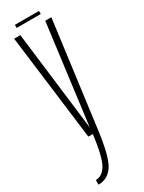

<svg xmlns="http://www.w3.org/2000/svg" viewBox="-232 -683 706 941"><g transform="rotate(-30 121.0 -212.0)"><path d="M91 0 16 -597.5H51L119.5 -36L192 -597.5H226.5L148 0Q130 137.5 99.8 183.2Q69.5 229 16.5 229V202.5Q53.5 202.5 77 162.5Q100.5 122.5 116.5 0ZM53 -637V-654.5H189.5V-637Z"/></g></svg>

Font: Anybody Condensed ExtraLight
Style: Regular
Weight: 200
Width: 3
Designer: Tyler Finck
Foundry: Etcetera Type Company
Version: Version 1.010; ttfautohint (v1.8.3) -l 8 -r 50 -G 200 -x 14 